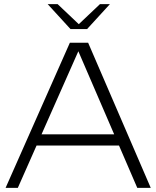

<svg xmlns="http://www.w3.org/2000/svg" viewBox="-20 -906 754 926"><path d="M210 -886 320 -765.8H400L510 -886H462L360 -789.4L258 -886ZM7 0H66L156.3 -204H554L642 0H707L405 -700H317ZM357.8 -658.8 530.7 -258H180.3Z"/></svg>

Font: Resamitz
Style: Regular
Weight: 500
Designer: gluk
Foundry: gluk
Version: Version 0.047